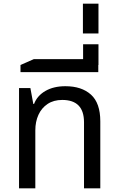

<svg xmlns="http://www.w3.org/2000/svg" viewBox="-20 -1029 649 1049"><path d="M84 0V-548H146L162 -461H166Q183 -506 228 -532Q273 -558 337 -558Q426 -558 477 -512Q528 -466 528 -366V0H439V-361Q439 -483 320 -483Q273 -483 240 -461Q207 -439 190 -401.5Q173 -364 173 -317V0Z M92 -635V-674L165 -706H434V-787H518V-674H517V-635Z M433 -846V-1009H518V-846Z"/></svg>

Font: Noto Sans Living
Style: Regular
Weight: 400
Designer: Monotype Design Team
Foundry: Monotype Imaging Inc.
Version: Version 2.013; ttfautohint (v1.8.4.7-5d5b)